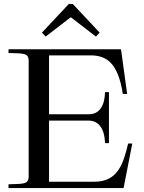

<svg xmlns="http://www.w3.org/2000/svg" viewBox="-20 -951 730 971"><path d="M23 -19V0H605L649 -225H628C604 -125 577 -32 458 -32H228V-341H429C472 -341 509 -309 511 -227H531V-485H511C509 -401 472 -373 429 -373H228V-671H437C517 -671 577 -635 601 -476H623L592 -702H23V-683C98 -680 125 -685 125 -642V-60C125 -17 98 -22 23 -19ZM192 -786 328 -931H348L484 -786L465 -766L338 -864L211 -766Z"/></svg>

Font: Ortica Linear
Style: Regular
Weight: 400
Designer: Benedetta Bovani
Foundry: Collletttivo
Version: Version 2.000;Glyphs 3.1.2 (3151)